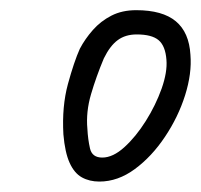

<svg xmlns="http://www.w3.org/2000/svg" viewBox="-20 -1024 386 368"><path d="M170.5 -676Q151.5 -676 137 -684Q122.5 -692 113.5 -711.8Q104.5 -731.5 101.5 -766.5Q98.5 -820 110.2 -863Q122 -906 133 -930.5Q143 -949.5 158 -966.5Q173 -983.5 193.5 -994Q214 -1004.5 241 -1004.5Q291.5 -1004.5 317 -983.2Q342.5 -962 345 -919Q348 -883.5 334.8 -841.5Q321.5 -799.5 296.2 -761.8Q271 -724 238.5 -700Q206 -676 170.5 -676ZM176 -722Q196.5 -722 218.5 -742Q240.5 -762 259.5 -792.2Q278.5 -822.5 289.8 -854.2Q301 -886 299 -909.5Q297 -936 284 -947Q271 -958 242 -958Q220.5 -958 205.8 -947.2Q191 -936.5 179 -912Q164.5 -877.5 154.5 -843.5Q144.5 -809.5 147.5 -777Q148.5 -757 152.5 -739.5Q156.5 -722 176 -722Z"/></svg>

Font: Edu NSW ACT Hand Pre
Style: Regular
Weight: 400
Designer: Tina and Corey Anderson, Eben Sorkin, Mirko Velimirovic
Foundry: Sorkin Type Co.
Version: Version 2.000